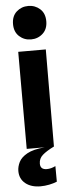

<svg xmlns="http://www.w3.org/2000/svg" viewBox="-65 -828 403 1075"><g transform="rotate(-5 136.5 -290.0)"><path d="M59 0V-545.5H214L212 0ZM137 -608.5Q98.5 -608.5 71 -633.5Q43.5 -658.5 43.5 -702.5Q43.5 -747 71 -771.8Q98.5 -796.5 137 -796.5Q175.5 -796.5 203 -771.8Q230.5 -747 230.5 -702.5Q230.5 -658.5 203 -633.5Q175.5 -608.5 137 -608.5ZM118.5 215.5Q65.5 215.5 33.5 189.5Q1.5 163.5 1.5 119.5Q1.5 95 14 69.5Q26.5 44 60.8 24.8Q95 5.5 160 0H212Q168.5 21.5 146.8 40.8Q125 60 125 89Q125 122.5 161.5 122.5Q185.5 122.5 210.5 110L211 197.5Q192 205.5 167.2 210.5Q142.5 215.5 118.5 215.5Z"/></g></svg>

Font: Spline Sans
Style: Regular
Weight: 400
Designer: Eben Sorkin, Mirko Velimirovic
Foundry: Sorkin Type
Version: Version 1.001